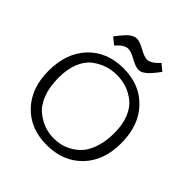

<svg xmlns="http://www.w3.org/2000/svg" viewBox="-234 -1063 1245 1245"><g transform="rotate(45 389.0 -440.5)"><path d="M55.2 -337.9Q55.2 -501 146.5 -597.4Q237.8 -693.8 389.2 -693.8Q538.1 -693.8 629.6 -597.4Q721.2 -501 721.2 -339.8Q721.2 -177.7 628.7 -83.3Q536.1 11.2 387.2 11.2Q237.3 11.2 146.2 -84.2Q55.2 -179.7 55.2 -337.9ZM132.8 -354Q132.8 -268.1 157 -206.1Q181.2 -144 221.7 -112.1Q262.2 -80.1 303.2 -65.9Q344.2 -51.8 388.2 -51.8Q423.3 -51.8 456.1 -59.8Q488.8 -67.9 523.9 -89.4Q559.1 -110.8 584.5 -143.3Q609.9 -175.8 626.5 -230.5Q643.1 -285.2 643.1 -354Q643.1 -432.1 619.6 -489Q596.2 -545.9 557.1 -575.9Q518.1 -606 476.6 -619.4Q435.1 -632.8 388.9 -632.8Q342.8 -632.8 301.3 -619.4Q259.8 -606 220 -576.4Q180.2 -546.9 156.5 -489.5Q132.8 -432.1 132.8 -354ZM193.8 -792Q197.8 -796.9 207.3 -809.3Q216.8 -821.8 220.9 -826.4Q225.1 -831.1 233.6 -841.1Q242.2 -851.1 246.6 -855.5Q251 -859.9 258.5 -866.9Q266.1 -874 272 -877Q277.8 -879.9 284.9 -884Q292 -888.2 299.6 -889.6Q307.1 -891.1 314.9 -891.1Q339.8 -891.1 385 -866Q430.2 -840.8 455.1 -840.8Q491.2 -840.8 537.1 -892.1L582 -855Q578.1 -849.1 565.7 -833Q553.2 -816.9 548.1 -811.5Q543 -806.2 532.5 -794.2Q522 -782.2 515.4 -777.6Q508.8 -772.9 499.5 -766.4Q490.2 -759.8 481.2 -757.3Q472.2 -754.9 461.9 -754.9Q436 -754.9 391.1 -780Q346.2 -805.2 320.8 -805.2Q284.7 -805.2 240.2 -754.9Z"/></g></svg>

Font: CMU Concrete
Style: Roman
Weight: 500
Version: Version 0.7.0